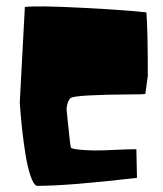

<svg xmlns="http://www.w3.org/2000/svg" viewBox="-20 -590 516 607"><path d="M42.5 -265.6 58.6 -567.9Q97.7 -572.8 242.4 -565.2Q387.2 -557.6 442.9 -550.8Q447.3 -495.6 447.3 -349.6Q447.3 -349.6 439.5 -293.9Q439.9 -293 439.9 -293Q433.6 -291.5 374.8 -291.3Q315.9 -291 261.2 -288.3Q206.5 -285.6 201.2 -278.3Q195.3 -270.5 192.9 -260.7Q190.4 -251 190.4 -245.1L190.9 -239.3Q201.7 -129.4 204.1 -123.5Q207.5 -118.7 235.8 -116.5Q264.2 -114.3 278.3 -114.3Q307.6 -114.3 343.3 -116.2Q378.9 -118.2 411.1 -118.2L413.1 -27.8Q197.3 -2.4 96.7 -2.4Q85.9 -5.9 76.4 -34.2Q66.9 -62.5 60.8 -100.6Q54.7 -138.7 50.5 -176.3Q46.4 -213.9 44.4 -239.7Z"/></svg>

Font: Noot
Style: Regular
Weight: 400
Designer: Amos Jerbi
Foundry: Amos Jerbi
Version: Version 1.000;PS 001.001;hotconv 1.0.56